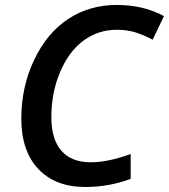

<svg xmlns="http://www.w3.org/2000/svg" viewBox="-20 -744 681 774"><path d="M451.2 -624Q376 -624 316.9 -580.6Q257.8 -537.1 222.4 -453.9Q187 -370.6 187 -271Q187 -183.1 227.3 -136.5Q267.6 -89.8 346.2 -89.8Q415 -89.8 506.8 -123V-22.9Q418.9 9.8 324.2 9.8Q203.1 9.8 134.5 -62.7Q65.9 -135.3 65.9 -266.1Q65.9 -393.1 117.4 -502Q168.9 -610.8 254.9 -667.5Q340.8 -724.1 451.2 -724.1Q557.1 -724.1 641.1 -679.2L595.2 -584Q564.5 -600.6 529.8 -612.3Q495.1 -624 451.2 -624Z"/></svg>

Font: f4_56222          
Style: Italic
Weight: 600
Italic angle: -12°
Foundry: Ascender Corporation
Version: Version 1.10